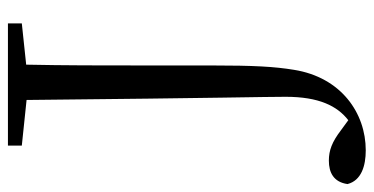

<svg xmlns="http://www.w3.org/2000/svg" viewBox="-291 -520 942 484"><g transform="rotate(-90 180.0 -278.0)"><path d="M363 -729H55V-694L170 -682C175 -178 178 -85 178 -29C178 55 155 101 119 129L93 110C64 88 43 80 17 80C-13 80 -37 92 -42 127C-33 162 4 173 43 173C137 173 227 111 246 -8C254 -57 257 -107 257 -218V-391C257 -491 257 -588 259 -683L363 -694Z"/></g></svg>

Font: Noto Serif CJK JP
Style: Regular
Weight: 400
Designer: Ryoko NISHIZUKA 西塚涼子 (kana & ideographs); Frank Grießhammer (Latin, Greek & Cyrillic); Wenlong ZHANG 张文龙 (bopomofo); San
Foundry: Adobe Systems Incorporated
Version: Version 1.000;PS 1;hotconv 16.6.53;makeotf.lib2.5.65590